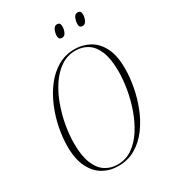

<svg xmlns="http://www.w3.org/2000/svg" viewBox="-216 -1020 1028 1145"><g transform="rotate(-30 297.5 -447.0)"><path d="M257 11Q199 11 152.5 -16Q106 -43 78.5 -99Q51 -155 51 -242Q51 -302 64 -368Q77 -434 103.5 -497.5Q130 -561 169 -612Q208 -663 260 -693.5Q312 -724 378 -724Q431 -724 477.5 -699Q524 -674 552.5 -619Q581 -564 581 -474Q581 -417 569 -351Q557 -285 532 -221Q507 -157 468.5 -104.5Q430 -52 377 -20.5Q324 11 257 11ZM258 1Q315 1 360 -30.5Q405 -62 438.5 -114Q472 -166 494.5 -229.5Q517 -293 528 -358Q539 -423 539 -479Q539 -564 518 -615.5Q497 -667 460.5 -690.5Q424 -714 377 -714Q321 -714 276 -683.5Q231 -653 197 -602.5Q163 -552 140 -489Q117 -426 105.5 -361Q94 -296 94 -238Q94 -152 115.5 -99.5Q137 -47 174 -23Q211 1 258 1ZM489 -819Q479 -819 473 -824.5Q467 -830 467 -847Q467 -864 475.5 -884.5Q484 -905 503 -905Q513 -905 519 -899Q525 -893 525 -877Q525 -856 515.5 -837.5Q506 -819 489 -819ZM347 -819Q338 -819 331.5 -824.5Q325 -830 325 -847Q325 -864 334 -884.5Q343 -905 361 -905Q371 -905 377 -899Q383 -893 383 -878Q383 -856 374 -837.5Q365 -819 347 -819Z"/></g></svg>

Font: Noto Serif Display Condensed ExtraLight
Style: Italic
Weight: 200
Width: 3
Italic angle: -12°
Designer: Monotype Design Team
Foundry: Monotype Imaging Inc.
Version: Version 2.009